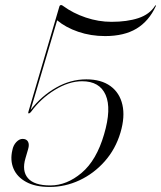

<svg xmlns="http://www.w3.org/2000/svg" viewBox="-20 -731 638 761"><path d="M29 -136Q32.5 -155 44.5 -167.8Q56.5 -180.5 69.5 -180.5Q85 -180.5 91 -169.5Q97 -158.5 91.5 -140L81 -104Q66 -53.5 90.8 -24.8Q115.5 4 179.5 4Q244.5 4 303.5 -45.8Q362.5 -95.5 392.5 -198.5Q422.5 -300 398.8 -354.5Q375 -409 305.5 -409Q253 -409 197 -374.5Q141 -340 102.5 -287Q97.5 -281.5 94.5 -281.5Q91 -281.5 92 -286L215 -704Q216.5 -711 222.5 -711Q225.5 -711 230 -707.5Q269.5 -678.5 320 -661.5Q370.5 -644.5 422 -644.5Q484 -644.5 528.5 -659.2Q573 -674 594.5 -708Q596 -710.5 597.5 -710Q598.5 -709.5 597.5 -706.5Q570 -647 521 -617.5Q472 -588 396.5 -588Q340 -588 290.2 -605Q240.5 -622 206.5 -650.5L101.5 -295.5Q144 -350.5 201.8 -383.5Q259.5 -416.5 322 -416.5Q381 -416.5 417.8 -389.8Q454.5 -363 465.2 -315.5Q476 -268 457.5 -205.5Q438 -140 395 -91.5Q352 -43 295.2 -16.5Q238.5 10 177 10Q120 10 83.8 -9.8Q47.5 -29.5 33.5 -62.8Q19.5 -96 29 -136Z"/></svg>

Font: Fraunces 144pt Light
Style: Italic
Weight: 300
Italic angle: -16°
Version: Version 1.000;[0bf87f6ff]